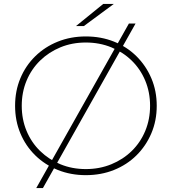

<svg xmlns="http://www.w3.org/2000/svg" viewBox="-20 -890 877 980"><path d="M418 4Q341 4 275 -22.5Q209 -49 160 -97Q111 -145 84 -209.5Q57 -274 57 -350Q57 -426 84 -490.5Q111 -555 160 -603Q209 -651 275 -677.5Q341 -704 418 -704Q496 -704 562 -677.5Q628 -651 676.5 -603Q725 -555 752.5 -490.5Q780 -426 780 -350Q780 -274 752.5 -209.5Q725 -145 676.5 -97Q628 -49 562 -22.5Q496 4 418 4ZM418 -27Q488 -27 548 -51.5Q608 -76 652.5 -119.5Q697 -163 721.5 -222Q746 -281 746 -350Q746 -419 721.5 -478Q697 -537 652.5 -580.5Q608 -624 548 -648.5Q488 -673 418 -673Q348 -673 288.5 -648.5Q229 -624 184.5 -580.5Q140 -537 115.5 -478Q91 -419 91 -350Q91 -281 115.5 -222Q140 -163 184.5 -119.5Q229 -76 288.5 -51.5Q348 -27 418 -27ZM165 70 638 -770H672L199 70ZM368 -757 507 -870H561L408 -757Z"/></svg>

Font: Montserrat ExtraLight
Style: Regular
Weight: 200
Designer: Julieta Ulanovsky
Foundry: Julieta Ulanovsky
Version: Version 9.000; ttfautohint (v1.8.4.7-5d5b)